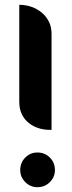

<svg xmlns="http://www.w3.org/2000/svg" viewBox="-20 -772 298 797"><path d="M194 -233H185Q162 -233 140 -240Q118 -247 100 -261Q82 -275 71 -297Q60 -319 60 -349V-752Q87 -752 111 -743.5Q135 -735 153.5 -719.5Q172 -704 183 -682Q194 -660 194 -632ZM64 -66Q64 -97 85 -118Q106 -139 135 -139Q166 -139 187 -118Q208 -97 208 -66Q208 -37 187 -16Q166 5 135 5Q106 5 85 -16Q64 -37 64 -66Z"/></svg>

Font: Kenia
Style: Regular
Weight: 400
Designer: Julia Petretta
Foundry: Julia Petretta
Version: Version 1.001